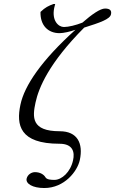

<svg xmlns="http://www.w3.org/2000/svg" viewBox="-20 -718 580 967"><path d="M203 229C305 229 370 144 382 88C400 4 370 -57 281 -57C137 -57 143 -128 159 -202C175 -276 226 -400 404 -579C483 -604 534 -621 539 -646C543 -664 535 -675 509 -675C485 -675 443 -646 395 -604C362 -591 325 -582 302 -582C274 -582 240 -614 253 -678C255 -685 256 -692 258 -698H249C224 -688 209 -682 184 -658C182 -590 222 -551 280 -551C300 -551 334 -559 360 -568C190 -415 103 -287 83 -191C61 -88 79 6 280 6C348 6 357 49 348 89C335 149 291 188 254 188C238 188 216 187 209 175C201 161 182 149 156 149C140 149 119 160 114 182C109 207 144 229 203 229Z"/></svg>

Font: Libertinus Sans
Style: Italic
Weight: 400
Italic angle: -12°
Designer: Philipp H. Poll, Khaled Hosny
Foundry: Caleb Maclennan
Version: Version 7.050;RELEASE